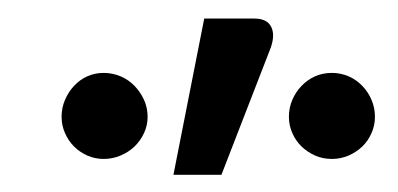

<svg xmlns="http://www.w3.org/2000/svg" viewBox="-20 -770 440 212"><path d="M171.5 -577 205.5 -749.5H261Q274.5 -749.5 279.2 -740.8Q284 -732 279 -717.5L224.5 -577ZM394 -641Q394 -631.5 390.2 -623Q386.5 -614.5 380 -608.2Q373.5 -602 364.8 -598.2Q356 -594.5 346.5 -594.5Q336.5 -594.5 328 -598.2Q319.5 -602 313 -608.2Q306.5 -614.5 302.8 -623Q299 -631.5 299 -641Q299 -651 302.8 -659.8Q306.5 -668.5 313 -675.2Q319.5 -682 328 -685.8Q336.5 -689.5 346.5 -689.5Q356 -689.5 364.8 -685.8Q373.5 -682 380 -675.2Q386.5 -668.5 390.2 -659.8Q394 -651 394 -641ZM143 -641Q143 -631.5 139 -623Q135 -614.5 128.5 -608.2Q122 -602 113 -598.2Q104 -594.5 94.5 -594.5Q85 -594.5 76.5 -598.2Q68 -602 61.8 -608.2Q55.5 -614.5 51.8 -623Q48 -631.5 48 -641Q48 -651 51.8 -659.8Q55.5 -668.5 61.8 -675.2Q68 -682 76.5 -685.8Q85 -689.5 94.5 -689.5Q104 -689.5 113 -685.8Q122 -682 128.5 -675.2Q135 -668.5 139 -659.8Q143 -651 143 -641Z"/></svg>

Font: Lato 2
Style: Regular
Weight: 400
Designer: Lukasz Dziedzic with Adam Twardoch and Botio Nikoltchev
Foundry: tyPoland Lukasz Dziedzic
Version: Version 2.015; 2015-08-06; http://www.latofonts.com/